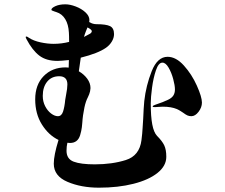

<svg xmlns="http://www.w3.org/2000/svg" viewBox="-20 -834 1040 889"><path d="M915 -359Q915 -337 899.5 -316.5Q884 -296 866 -296Q856 -296 848 -299.5Q840 -303 828 -312Q825 -314 816.5 -319.5Q808 -325 799 -329Q773 -340 734 -340Q723 -340 713.5 -339Q704 -338 698 -338Q693 -338 690 -338.5Q687 -339 687 -341Q687 -345 699 -349Q738 -362 758 -372Q775 -380 782.5 -391.5Q790 -403 790 -420Q790 -438 782 -468Q774 -498 760.5 -521Q747 -544 732 -544Q714 -544 702 -508.5Q690 -473 684 -428Q678 -383 678 -355Q678 -295 685 -258Q692 -221 707 -205Q731 -181 740.5 -161Q750 -141 750 -108Q750 -66 709.5 -33.5Q669 -1 598 17Q527 35 438 35Q356 35 292.5 8Q229 -19 229 -76Q229 -115 251 -186Q205 -208 174 -257.5Q143 -307 143 -374Q143 -442 182.5 -482Q222 -522 284 -522Q293 -522 298 -521Q299 -532 299 -556Q261 -552 246 -552Q194 -552 162 -576.5Q130 -601 103 -652Q99 -660 99 -662Q99 -665 102 -665Q106 -665 114 -659Q135 -645 167.5 -638Q200 -631 228 -631Q265 -631 300 -640Q300 -670 299 -683Q297 -721 282 -745.5Q267 -770 241 -778Q238 -779 230.5 -781.5Q223 -784 220.5 -785.5Q218 -787 218 -789Q218 -797 236.5 -805.5Q255 -814 283 -814Q304 -814 330.5 -804Q357 -794 375.5 -777Q394 -760 394 -741Q394 -735 393 -732Q409 -722 427 -722Q471 -722 489.5 -713Q508 -704 508 -676Q508 -659 498 -642Q488 -625 471 -613Q434 -587 354 -567L345 -504Q369 -490 384 -469.5Q399 -449 399 -426Q399 -421 397 -411Q394 -398 387 -384Q377 -365 371 -337Q363 -299 361 -265Q361 -262 359 -245Q357 -228 351 -208Q340 -172 304 -172Q296 -172 292 -173Q288 -156 288 -136Q288 -98 321 -85.5Q354 -73 419 -73Q499 -73 562.5 -93Q626 -113 635 -185Q639 -215 640.5 -244.5Q642 -274 643 -284Q645 -334 648 -366Q656 -438 682.5 -504.5Q709 -571 756 -571Q795 -571 831.5 -530.5Q868 -490 891.5 -437.5Q915 -385 915 -359ZM369 -663Q389 -673 397 -678Q405 -683 405 -690Q405 -696 389 -705L385 -707Q383 -702 377.5 -688.5Q372 -675 369 -663ZM248 -296Q265 -296 272 -317.5Q279 -339 282 -372L286 -395Q292 -425 292 -443Q292 -481 254 -481Q219 -481 198.5 -456Q178 -431 178 -390Q178 -364 189 -342.5Q200 -321 216.5 -308.5Q233 -296 248 -296Z"/></svg>

Font: Shippori Mincho ExtraBold
Style: Regular
Weight: 800
Designer: FONTDASU
Foundry: FONTDASU / Google Inc. / but / Adobe
Version: Version 3.110; ttfautohint (v1.8.3)